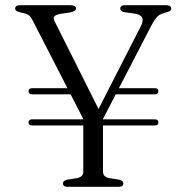

<svg xmlns="http://www.w3.org/2000/svg" viewBox="-20 -720 718 740"><path d="M373 -254 315 -234 105.5 -642Q99 -654.5 92.8 -660Q86.5 -665.5 75 -668.5L57.5 -672.5Q46 -675.5 42.2 -678.8Q38.5 -682 38.5 -687Q38.5 -693.5 43.5 -696.8Q48.5 -700 58.5 -700H251Q261 -700 267 -696.8Q273 -693.5 273 -687Q273 -676.5 250 -672L215.5 -667Q193.5 -663 189 -656.2Q184.5 -649.5 191.5 -636L367.5 -284.5L343.5 -268L522 -617.5Q533.5 -639 528.2 -651.2Q523 -663.5 499.5 -667.5L460 -673Q452 -674.5 447.8 -678Q443.5 -681.5 443.5 -687Q443.5 -693.5 448.2 -696.8Q453 -700 462.5 -700H620Q629.5 -700 634.8 -696.8Q640 -693.5 640 -687Q640 -682 636.5 -678.8Q633 -675.5 620.5 -672.5L613.5 -670Q602.5 -667.5 594.2 -662.2Q586 -657 578.2 -646.2Q570.5 -635.5 560.5 -616ZM301 -275.5 377 -276V-58Q377 -48.5 383.2 -42Q389.5 -35.5 401.5 -33.5L439 -27.5Q455.5 -23.5 455.5 -13Q455.5 -7 451.2 -3.5Q447 0 437.5 0H240.5Q231.5 0 227 -3.5Q222.5 -7 222.5 -13Q222.5 -23.5 239 -27.5L277 -33.5Q289 -36 295 -42.2Q301 -48.5 301 -58ZM90 -248Q90 -253.5 93.5 -256.8Q97 -260 103.5 -260H576.5Q584 -260 587.2 -256.8Q590.5 -253.5 590.5 -248Q590.5 -236.5 576.5 -236.5H103.5Q90 -236.5 90 -248ZM408.5 -356.5 420 -380H576.5Q584 -380 587.2 -377Q590.5 -374 590.5 -368.5Q590.5 -356.5 576.5 -356.5ZM90 -368.5Q90 -374 93.5 -377Q97 -380 103.5 -380H290.5L302.5 -356.5H103.5Q90 -356.5 90 -368.5Z"/></svg>

Font: Fraunces Light
Style: Regular
Weight: 300
Version: Version 1.000;[b76b70a41]